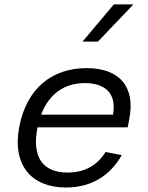

<svg xmlns="http://www.w3.org/2000/svg" viewBox="-20 -822 660 854"><path d="M66 -259.5C32.5 -86.5 121 12 273 12C389 12 471 -43 521.5 -132L449.5 -146C411 -83.5 353 -54.5 280.5 -54.5C172.5 -54.5 120.5 -120.5 146.5 -253.5L147 -255.5H548L555 -292.5C583.5 -438 509.5 -519 365.5 -519C210.5 -519 99 -428.5 66 -259.5ZM347 -637 486.5 -802.5H573.5L415.5 -637ZM163 -312C197 -402.5 265 -452.5 357 -452.5C443.5 -452.5 500.5 -410 482.5 -312Z"/></svg>

Font: Monaspace Neon Light
Style: Italic
Weight: 300
Italic angle: -11°
Designer: Riley Cran & the Lettermatic Team
Foundry: Lettermatic
Version: Version 1.200 (Monaspace Neon)